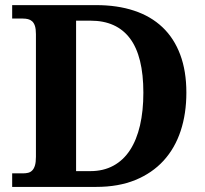

<svg xmlns="http://www.w3.org/2000/svg" viewBox="-20 -734 807 754"><path d="M711.9 -370.1Q711.9 -288.1 689.5 -220Q667 -151.9 622.3 -103Q577.6 -54.2 511.5 -27.1Q445.3 0 357.9 0H27.8V-53.2H69.8Q81.1 -53.2 90.3 -55.4Q99.6 -57.6 106.4 -64.5Q113.3 -71.3 117.2 -84Q121.1 -96.7 121.1 -118.2V-600.1Q121.1 -620.1 117.2 -632.1Q113.3 -644 106.2 -650.4Q99.1 -656.7 89.8 -658.9Q80.6 -661.1 69.8 -661.1H27.8V-713.9H357.9Q440.9 -713.9 506.6 -692.1Q572.3 -670.4 617.9 -627.2Q663.6 -584 687.7 -519.5Q711.9 -455.1 711.9 -370.1ZM543 -370.1Q543 -513.2 490.5 -583Q438 -652.8 335.9 -652.8H278.8V-62H335Q386.2 -62 425.3 -83.3Q464.4 -104.5 490.5 -144.5Q516.6 -184.6 529.8 -241.5Q543 -298.3 543 -370.1Z"/></svg>

Font: Sahl Naskh
Style: Bold
Weight: 700
Designer: Pascal Zoghbi
Version: Version 1.001